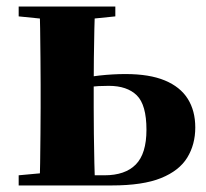

<svg xmlns="http://www.w3.org/2000/svg" viewBox="-20 -566 630 586"><path d="M185 0V-31H299Q362 -31 394.5 -64Q427 -97 427 -170Q427 -246 397.5 -275Q368 -304 312 -304Q280 -304 253.5 -301Q227 -298 201 -292V-323Q242 -331 283.5 -335.5Q325 -340 363 -340Q436 -340 483 -320.5Q530 -301 553 -264.5Q576 -228 576 -177Q576 -125 551.5 -85Q527 -45 471.5 -22.5Q416 0 321 0ZM101 0Q102 -26 102.5 -68.5Q103 -111 103.5 -157Q104 -203 104 -238V-308Q104 -343 103.5 -389Q103 -435 102.5 -478Q102 -521 101 -546H270Q269 -521 268 -478Q267 -435 266.5 -389Q266 -343 266 -308V-238Q266 -203 266.5 -157Q267 -111 268 -68.5Q269 -26 270 0ZM37 -516V-546H332V-516L224 -505H146ZM37 0V-31L146 -41H186V0Z"/></svg>

Font: Noto Serif JP Black
Style: Regular
Weight: 900
Designer: Ryoko NISHIZUKA 西塚涼子 (kana & ideographs); Frank Grießhammer (Latin, Greek & Cyrillic); Wenlong ZHANG 张文龙 (bopomofo); San
Foundry: Adobe
Version: Version 2.003-H1;hotconv 1.1.1;makeotfexe 2.6.0